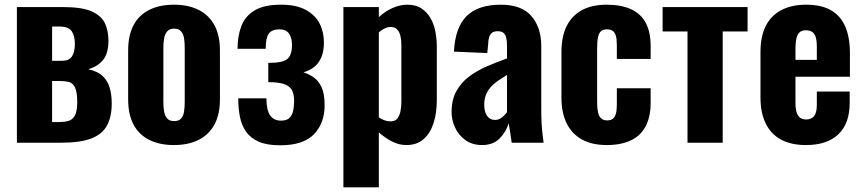

<svg xmlns="http://www.w3.org/2000/svg" viewBox="-20 -608 3680 818"><path d="M52 0V-578H247Q329 -578 370.5 -559.5Q412 -541 427 -509Q442 -477 442 -435Q442 -381 419.5 -353Q397 -325 356 -313Q397 -304 418 -283.5Q439 -263 447.5 -233.5Q456 -204 456 -167Q456 -112 436.5 -74.5Q417 -37 370 -18.5Q323 0 241 0ZM202 -88H231Q253 -88 270.5 -92.5Q288 -97 298.5 -115Q309 -133 309 -172Q309 -216 299.5 -235.5Q290 -255 273 -259Q256 -263 233 -263H202ZM202 -349H245Q274 -349 286.5 -367.5Q299 -386 299 -421Q299 -455 285.5 -475Q272 -495 233 -495H202Z M721 10Q659 10 615 -12.5Q571 -35 548.5 -78Q526 -121 526 -185V-393Q526 -457 548.5 -500Q571 -543 615 -565.5Q659 -588 721 -588Q783 -588 827 -565.5Q871 -543 894 -500Q917 -457 917 -393V-185Q917 -121 894 -78Q871 -35 827 -12.5Q783 10 721 10ZM722 -92Q741 -92 751 -102.5Q761 -113 764 -131.5Q767 -150 767 -174V-403Q767 -428 764 -446Q761 -464 751 -475Q741 -486 722 -486Q703 -486 693 -475Q683 -464 679.5 -446Q676 -428 676 -403V-174Q676 -150 679.5 -131.5Q683 -113 693 -102.5Q703 -92 722 -92Z M1173 11Q1117 11 1082 -4.5Q1047 -20 1028 -47.5Q1009 -75 1002 -111Q995 -147 995 -189H1115Q1115 -140 1130.5 -117Q1146 -94 1177 -94Q1200 -94 1212 -104.5Q1224 -115 1228.5 -134.5Q1233 -154 1233 -178Q1233 -209 1222.5 -226Q1212 -243 1188 -250.5Q1164 -258 1123 -258V-340Q1185 -340 1204.5 -357Q1224 -374 1224 -416Q1224 -448 1211 -465.5Q1198 -483 1170 -483Q1139 -483 1125.5 -465Q1112 -447 1112 -400H992Q992 -455 1008.5 -497.5Q1025 -540 1065.5 -564Q1106 -588 1177 -588Q1242 -588 1282.5 -566Q1323 -544 1341.5 -508Q1360 -472 1360 -427Q1360 -387 1347.5 -360.5Q1335 -334 1315 -320Q1295 -306 1273 -300Q1297 -292 1317 -278Q1337 -264 1350 -236.5Q1363 -209 1363 -159Q1363 -84 1318 -36.5Q1273 11 1173 11Z M1443 190V-578H1594V-535Q1621 -560 1652.5 -574Q1684 -588 1716 -588Q1751 -588 1775 -572.5Q1799 -557 1814 -531Q1829 -505 1835 -473Q1841 -441 1841 -408V-182Q1841 -126 1827 -83Q1813 -40 1784.5 -15Q1756 10 1711 10Q1680 10 1650.5 -5Q1621 -20 1594 -44V190ZM1644 -91Q1663 -91 1672.5 -102.5Q1682 -114 1686 -133Q1690 -152 1690 -175V-417Q1690 -438 1686 -455Q1682 -472 1672 -482.5Q1662 -493 1645 -493Q1631 -493 1618 -486.5Q1605 -480 1594 -470V-108Q1606 -100 1618 -95.5Q1630 -91 1644 -91Z M2034 10Q1992 10 1963 -11Q1934 -32 1919 -64Q1904 -96 1904 -130Q1904 -184 1925 -221Q1946 -258 1980 -283Q2014 -308 2056 -326Q2098 -344 2140 -359V-413Q2140 -432 2137 -446Q2134 -460 2125.5 -467.5Q2117 -475 2101 -475Q2085 -475 2076.5 -468.5Q2068 -462 2064 -449.5Q2060 -437 2060 -422L2056 -382L1914 -388Q1919 -490 1967.5 -539Q2016 -588 2114 -588Q2202 -588 2244 -539.5Q2286 -491 2286 -412V-143Q2286 -109 2287.5 -82.5Q2289 -56 2291.5 -35.5Q2294 -15 2296 0H2160Q2157 -22 2153 -48Q2149 -74 2147 -83Q2137 -47 2109 -18.5Q2081 10 2034 10ZM2089 -97Q2100 -97 2109.5 -102Q2119 -107 2127 -115Q2135 -123 2140 -130V-289Q2119 -276 2101 -263.5Q2083 -251 2070 -236Q2057 -221 2050 -203Q2043 -185 2043 -162Q2043 -132 2055 -114.5Q2067 -97 2089 -97Z M2565 10Q2501 10 2458 -14.5Q2415 -39 2393.5 -84Q2372 -129 2372 -191V-386Q2372 -451 2393.5 -495.5Q2415 -540 2458 -564Q2501 -588 2565 -588Q2627 -588 2669 -568.5Q2711 -549 2731.5 -510Q2752 -471 2752 -412V-357H2608V-416Q2608 -442 2603.5 -456.5Q2599 -471 2589.5 -477Q2580 -483 2565 -483Q2550 -483 2541 -475.5Q2532 -468 2528 -450.5Q2524 -433 2524 -402V-175Q2524 -128 2534.5 -111.5Q2545 -95 2566 -95Q2582 -95 2591 -102Q2600 -109 2604 -124Q2608 -139 2608 -162V-232H2752V-169Q2752 -111 2731 -70.5Q2710 -30 2668 -10Q2626 10 2565 10Z M2909 0V-474H2803V-578H3165V-474H3059V0Z M3414 10Q3350 10 3307 -13.5Q3264 -37 3242 -82.5Q3220 -128 3220 -192V-386Q3220 -452 3242 -496.5Q3264 -541 3308 -564.5Q3352 -588 3414 -588Q3480 -588 3521 -564Q3562 -540 3581.5 -494Q3601 -448 3601 -382V-281H3369V-169Q3369 -144 3374.5 -128Q3380 -112 3390 -105.5Q3400 -99 3415 -99Q3429 -99 3439.5 -105.5Q3450 -112 3455 -126Q3460 -140 3460 -163V-218H3600V-170Q3600 -82 3552 -36Q3504 10 3414 10ZM3369 -353H3460V-410Q3460 -435 3455 -450.5Q3450 -466 3439.5 -472.5Q3429 -479 3413 -479Q3398 -479 3388.5 -472Q3379 -465 3374 -447.5Q3369 -430 3369 -398Z"/></svg>

Font: Oswald SemiBold
Style: Regular
Weight: 600
Designer: Vernon Adams
Foundry: Vernon Adams
Version: Version 4.103;gftools[0.9.33.dev8+g029e19f]